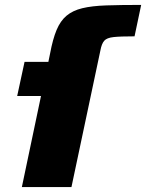

<svg xmlns="http://www.w3.org/2000/svg" viewBox="-20 -762 595 782"><path d="M69 0 147 -371H50L80 -510H177L184 -544Q195 -603 210.5 -640Q226 -677 251 -698Q276 -719 315 -728.5Q354 -738 413 -740Q472 -742 555 -742L528 -614Q470 -614 442.5 -611Q415 -608 404.5 -596Q394 -584 389 -557L271 0Z"/></svg>

Font: Saira SemiExpanded ExtraBold
Style: Italic
Weight: 800
Width: 6
Italic angle: -12°
Designer: Hector Gatti with collaboration of the Omnibus-Type team
Foundry: Omnibus-Type
Version: Version 1.101